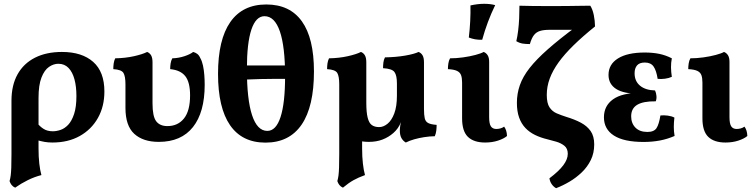

<svg xmlns="http://www.w3.org/2000/svg" viewBox="-20 -740 3961 1009"><path d="M305.5 -467Q410.6 -467 469.6 -414.9Q528.6 -362.8 528.6 -259.1Q528.6 -180.5 494.5 -120Q460.4 -59.5 399.1 -25.2Q337.9 9 255.6 9Q232.8 9 213.7 5.6Q194.5 2.1 171.7 -4.3V-97.5Q189 -75.4 208.9 -62.8Q228.7 -50.1 257.6 -50.1Q276.5 -50.1 298.1 -57.3Q319.6 -64.5 338.5 -84.4Q357.3 -104.4 369.4 -141Q381.6 -177.7 381.6 -235.6Q381.6 -285.2 371.3 -323.3Q360.9 -361.5 339.9 -383.2Q318.9 -404.9 286.5 -404.9Q261.5 -404.9 237.4 -388.4Q213.3 -371.9 197.9 -332.4Q182.5 -293 182.5 -225.2V40Q182.5 84 186.5 119.7Q190.6 155.5 197.6 180.1Q161 189.4 125.9 206.8Q90.8 224.1 59.7 246.2Q48 241.1 40.9 232Q33.8 222.9 30.3 211.6Q34.3 197.2 36.3 181.7Q38.3 166.3 39.3 140.2Q40.3 114.2 40.3 69.3V-210.4Q40.3 -292.5 72.4 -349.7Q104.4 -406.8 164 -436.9Q223.6 -467 305.5 -467Z M814.5 5.6Q731.9 5.6 685.6 -36.7Q639.3 -79 639.3 -172.9V-296.3Q639.3 -338.6 629 -356.3Q618.8 -374.1 575.4 -376.7Q575.4 -391.9 577.4 -406.4Q579.4 -420.9 585.5 -433.5Q639 -434.5 684.4 -444.7Q729.7 -455 753.3 -467Q766.4 -461.9 774 -449.3Q781.5 -436.6 781.5 -412.6V-197Q781.5 -128.5 800.7 -103Q820 -77.4 859.8 -77.4Q914.7 -77.4 946.8 -117.4Q978.9 -157.4 978.9 -238.8Q978.9 -307.9 953.7 -339.8Q928.5 -371.6 874.3 -376.7Q874.3 -391.9 876.6 -406.6Q878.9 -421.3 885.4 -433.5Q918.9 -434.5 949.5 -444.7Q980.1 -455 995.1 -467Q1005.8 -464.4 1015.9 -457.3Q1026 -450.2 1033 -434Q1041.8 -418.6 1046.8 -395.3Q1051.7 -372 1053.7 -345.8Q1055.7 -319.7 1055.7 -294.5Q1055.7 -150 994 -72.2Q932.3 5.6 814.5 5.6Z M1375.2 9.5Q1252.2 9.5 1189 -82.1Q1125.8 -173.7 1125.8 -351.8Q1125.8 -531.7 1190.3 -624.1Q1254.8 -716.5 1379.5 -716.5Q1503.1 -716.5 1566.5 -627.8Q1629.9 -539.2 1629.9 -364.8Q1629.9 -180.1 1565.2 -85.3Q1500.4 9.5 1375.2 9.5ZM1384.8 -52.1Q1430.5 -52.1 1454.3 -124.9Q1478.2 -197.6 1478.2 -339.1Q1478.2 -495 1450.8 -575Q1423.4 -654.9 1370 -654.9Q1324.8 -654.9 1301.1 -584.5Q1277.5 -514.1 1277.5 -377Q1277.5 -217 1304.7 -134.6Q1331.9 -52.1 1384.8 -52.1ZM1248.5 -321.1V-395.9H1511.3V-325.6Q1466.6 -325.6 1428.6 -325.6Q1390.5 -325.6 1348.8 -324.6Q1307.1 -323.6 1248.5 -321.1Z M1883 -107V40Q1883 84 1887.1 119.7Q1891.1 155.5 1898.1 180.1Q1863.1 192.8 1837.6 207Q1812.1 221.2 1782.2 246.2Q1770.5 241.1 1763.4 232Q1756.3 222.9 1752.8 211.6Q1756.9 197.2 1758.9 181.5Q1760.9 165.8 1761.8 139.7Q1762.8 113.6 1762.8 68.3V-190.4ZM2112.5 9Q2097.8 0.3 2089.5 -14.7Q2081.3 -29.6 2081.3 -53.6Q2081.3 -65.5 2083.3 -79.1Q2085.4 -92.6 2091 -113.3Q2096.6 -133.9 2105.9 -167.3H2208.1Q2208.1 -136 2212.1 -118.4Q2216.1 -100.8 2230.6 -93.3Q2245.1 -85.8 2274.6 -83.8Q2274.6 -69.1 2272.8 -53.7Q2271 -38.2 2264.9 -24.1Q2236.9 -23.6 2209.5 -19.3Q2182 -15 2157.2 -8Q2132.4 -1 2112.5 9ZM2065.9 -301.3Q2065.9 -343.6 2053.1 -361.3Q2040.4 -379.1 1993 -381.7Q1993 -396.9 1994.8 -411.4Q1996.5 -425.9 2003.1 -438.5Q2060.4 -439.5 2108.6 -447.7Q2156.8 -456 2179.8 -467Q2193 -461.9 2200.6 -449.3Q2208.1 -436.6 2208.1 -412.6V-133.5L2086.8 -97.6Q2074.2 -64.8 2047.5 -41.3Q2022.1 -18.9 1990.2 -6.7Q1958.4 5.6 1918.2 5.6Q1843 5.6 1802.9 -34Q1762.8 -73.5 1762.8 -177.7V-296.3Q1762.8 -338.6 1752.6 -356.3Q1742.3 -374.1 1698.9 -376.7Q1698.9 -391.9 1700.9 -406.4Q1703 -420.9 1709 -433.5Q1762.5 -434.5 1807.9 -444.7Q1853.3 -455 1876.8 -467Q1890 -461.9 1897.5 -449.3Q1905 -436.6 1905 -412.6V-200.2Q1905 -150.2 1912 -122.1Q1918.9 -93.9 1933.7 -83Q1948.5 -72.1 1972.6 -72.1Q1994.9 -72.1 2016.5 -89.6Q2038.1 -107.1 2052 -143.8Q2065.9 -180.5 2065.9 -237.4Z M2529.6 9Q2470.1 9 2439.2 -20.6Q2408.4 -50.3 2408.4 -117.8V-306.2Q2408.4 -329.7 2403.1 -344.7Q2397.8 -359.6 2381.8 -367.4Q2365.8 -375.1 2333.9 -376.7Q2333.9 -391.9 2336.2 -406.6Q2338.4 -421.3 2345 -433.5Q2378.3 -433.5 2413.9 -438.5Q2449.5 -443.5 2478.6 -451.3Q2507.7 -459 2521.8 -467Q2535 -461.9 2542.8 -449.5Q2550.6 -437.1 2550.6 -414.5V-124.1Q2550.6 -89.5 2559.8 -75.9Q2569 -62.2 2588.5 -62.2Q2598 -62.2 2609 -65Q2620 -67.7 2629.4 -74.5Q2643.4 -55.9 2644.4 -25.3Q2628.3 -11.4 2597.5 -1.2Q2566.8 9 2529.6 9ZM2514 -531Q2492.6 -530.5 2476 -533.6Q2459.5 -536.7 2443.7 -542.8Q2448.7 -583.5 2451 -628.5Q2453.3 -673.5 2452.3 -711.4Q2470 -715.4 2488.3 -717.7Q2506.6 -720 2524.3 -720Q2557.6 -720 2582.3 -713Q2560.6 -668.4 2544 -623.8Q2527.4 -579.3 2514 -531Z M2902.4 249Q2889.2 241.9 2879.5 228.1Q2869.9 214.3 2867.4 197Q2916.7 159.9 2940.3 128.3Q2963.8 96.8 2963.8 68.2Q2963.8 40.3 2945.6 25.8Q2927.3 11.4 2902.4 4.4Q2877.5 -2.5 2857 -7.9Q2820.9 -16.5 2791.5 -30.9Q2762.1 -45.3 2740.9 -67.6Q2719.7 -89.9 2708.1 -122.2Q2696.4 -154.6 2696.4 -199.6Q2696.4 -248.3 2712.1 -292.8Q2727.7 -337.4 2763.3 -382.7Q2798.9 -428.1 2858.9 -481Q2918.8 -534 3007.3 -599.5L3016.3 -583.4H2868.5Q2836.8 -583.4 2817.2 -577.1Q2797.7 -570.9 2785.7 -555.1Q2773.6 -539.4 2764.6 -508.4Q2743.7 -508.4 2727.2 -510.9Q2710.7 -513.4 2693.3 -523.5Q2699.3 -548.5 2703 -579.3Q2706.8 -610.1 2708.3 -643.4Q2709.8 -676.8 2709.8 -710Q2732.8 -709 2780.5 -708.5Q2828.2 -708 2881.5 -708Q2923.4 -708 2964.3 -708.5Q3005.1 -709 3036.6 -709.5Q3068.2 -710 3082.2 -710Q3094.4 -690.7 3100.5 -661Q3106.5 -631.2 3107 -601Q3043.1 -549.6 2995.1 -502.8Q2947.1 -456 2915.7 -412.6Q2884.4 -369.2 2868.9 -327.1Q2853.4 -285 2853.4 -241.4Q2853.4 -197.6 2867.9 -175.8Q2882.5 -154 2906.1 -144.1Q2929.6 -134.2 2956 -125.8Q2999.3 -112.8 3032.3 -95.4Q3065.2 -78 3084 -51.1Q3102.7 -24.2 3102.7 19.2Q3102.7 64.6 3084.8 101Q3066.9 137.4 3037.4 165.7Q3007.9 194 2972.9 214.7Q2937.8 235.4 2902.4 249Z M3362 6Q3258.7 6 3206.3 -27.6Q3153.8 -61.1 3153.8 -123.6Q3153.8 -183.5 3201.2 -217.7Q3248.7 -251.9 3341.8 -251.9V-246.9Q3257.6 -246.9 3217.8 -272.6Q3177.9 -298.4 3177.9 -346.3Q3177.9 -402 3227.7 -433Q3277.4 -464 3368.4 -464Q3410.2 -464 3444.3 -457Q3478.4 -450 3510.6 -433.5Q3506 -410 3506.3 -386Q3506.6 -361.9 3510.6 -336.3Q3495.5 -329.2 3474.9 -326.4Q3454.4 -323.6 3436.1 -325.6Q3429.3 -369.4 3414.7 -390.4Q3400.1 -411.4 3368.8 -411.4Q3340.6 -411.4 3327.7 -396.2Q3314.9 -381.1 3314.9 -354.9Q3314.9 -313.6 3343.3 -289.9Q3371.6 -266.1 3422.4 -264.7Q3428.5 -251.4 3429.8 -235.5Q3431.1 -219.6 3426 -207.5Q3361 -208.5 3328.9 -189.4Q3296.9 -170.3 3296.9 -128.7Q3296.9 -92.4 3319.2 -69.5Q3341.6 -46.6 3382.2 -46.6Q3416.8 -46.6 3430 -66.5Q3443.1 -86.3 3450.6 -133.2Q3468.8 -135.2 3489.4 -132.4Q3510 -129.7 3524.1 -122Q3521 -96.6 3521 -72.5Q3521 -48.5 3525.1 -25.5Q3487.3 -9 3447.2 -1.5Q3407.1 6 3362 6Z M3792.6 9Q3733.1 9 3702.2 -20.6Q3671.4 -50.3 3671.4 -117.8V-306.2Q3671.4 -329.7 3666.1 -344.7Q3660.8 -359.6 3644.8 -367.4Q3628.8 -375.1 3596.9 -376.7Q3596.9 -391.9 3599.2 -406.6Q3601.4 -421.3 3608 -433.5Q3641.3 -433.5 3676.9 -438.5Q3712.5 -443.5 3741.6 -451.3Q3770.7 -459 3784.8 -467Q3798 -461.9 3805.8 -449.5Q3813.6 -437.1 3813.6 -414.5V-124.1Q3813.6 -89.5 3822.8 -75.9Q3832 -62.2 3851.5 -62.2Q3861 -62.2 3872 -65Q3883 -67.7 3892.4 -74.5Q3906.4 -55.9 3907.4 -25.3Q3891.3 -11.4 3860.5 -1.2Q3829.8 9 3792.6 9Z"/></svg>

Font: Vollkorn
Style: Regular
Weight: 400
Designer: Friedrich Althausen
Foundry: Friedrich Althausen
Version: Version 5.001